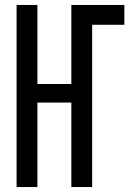

<svg xmlns="http://www.w3.org/2000/svg" viewBox="-20 -755 540 775"><path d="M47 0V-735H131V-416H268V-735H482V-655H352V0H268V-341H131V0Z"/></svg>

Font: Iosevka Medium
Style: Regular
Weight: 500
Monospace: yes
Designer: Belleve Invis
Foundry: Belleve Invis
Version: Version 32.5.0; ttfautohint (v1.8.4)